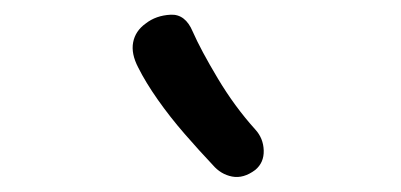

<svg xmlns="http://www.w3.org/2000/svg" viewBox="-20 -871 545 261"><path d="M327 -640Q311 -628 295.5 -631Q280 -634 269 -647Q251 -666 231 -689Q211 -712 194.5 -735.5Q178 -759 168 -779Q158 -798 161 -813.5Q164 -829 178 -839Q192 -850 212 -851Q232 -852 242 -828Q253 -803 276 -764.5Q299 -726 327 -695Q338 -683 338.5 -666.5Q339 -650 327 -640Z"/></svg>

Font: Playpen Sans
Style: Regular
Weight: 400
Designer: Laura Meseguer, Veronika Burian, José Scaglione, Kostas Bartsokas, Vera Evstafieva, Tom Grace, Yorlmar Campos
Foundry: TypeTogether
Version: Version 2.000